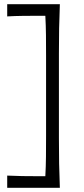

<svg xmlns="http://www.w3.org/2000/svg" viewBox="-20 -784 403 919"><path d="M14.5 115V56.5Q48 58 86 58.8Q124 59.5 175.5 59.5H197Q199.5 13 200 -33Q200.5 -79 200.5 -132.5V-517.5Q200.5 -570.5 200 -616.2Q199.5 -662 197 -708.5H170.5Q127.5 -708.5 88.8 -708Q50 -707.5 14.5 -705.5V-764H266.5Q264 -704.5 263 -649Q262 -593.5 262 -527.5V-123Q262 -56.5 263 -0.8Q264 55 266.5 115Z"/></svg>

Font: Commissioner Flair Light
Style: Regular
Weight: 300
Designer: Kostas Bartsokas
Foundry: Kostas Bartsokas
Version: Version 1.000; ttfautohint (v1.8.3)